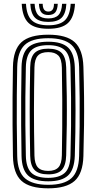

<svg xmlns="http://www.w3.org/2000/svg" viewBox="-20 -993 514 1021"><path d="M236.5 8.5Q137.8 8.5 94.1 -31.4Q50.5 -71.2 48.8 -163.2Q47.2 -251.2 46.8 -326.4Q46.2 -401.5 46.8 -476.1Q47.2 -550.8 48.8 -637Q50.5 -728.8 94.1 -768.6Q137.8 -808.5 236.5 -808.5Q333.8 -808.5 377.2 -768.8Q420.8 -729 423.5 -637.5Q426.2 -550.8 427 -476.5Q427.8 -402.2 426.9 -327Q426 -251.8 423.5 -162.8Q420.8 -69.8 376.4 -30.6Q332 8.5 236.5 8.5ZM236.5 -10.2Q321 -10.2 359.8 -45.4Q398.5 -80.5 400.8 -164Q402.8 -246.8 403.5 -320.8Q404.2 -394.8 403.6 -470.9Q403 -547 400.8 -636.5Q398.5 -719 360 -754.4Q321.5 -789.8 236.5 -789.8Q148.5 -789.8 111 -753.6Q73.5 -717.5 71.5 -636.5Q70 -559.2 69.4 -487.1Q68.8 -415 69.2 -337Q69.8 -259 71.5 -164Q73.2 -78.5 113.4 -44.4Q153.5 -10.2 236.5 -10.2ZM236.5 -28.8Q161.8 -28.8 128.9 -60.1Q96 -91.5 94.5 -164Q93 -251.2 92.5 -326.2Q92 -401.2 92.5 -475.9Q93 -550.5 94.5 -636.5Q96 -708.8 128.8 -740Q161.5 -771.2 236.5 -771.2Q309.2 -771.2 342.2 -740.1Q375.2 -709 377.8 -635.8Q381.5 -517.8 381.6 -405.8Q381.8 -293.8 377.8 -164.5Q375.2 -91 342 -59.9Q308.8 -28.8 236.5 -28.8ZM236.5 -47.2Q294.8 -47.2 323.9 -73.2Q353 -99.2 354.8 -165.2Q357 -247 357.8 -322.5Q358.5 -398 357.8 -474.4Q357 -550.8 354.8 -635Q353 -700.2 324.2 -726.5Q295.5 -752.8 236.5 -752.8Q173.8 -752.8 146.2 -725.4Q118.8 -698 117.5 -635.8Q115.5 -550.2 114.9 -476Q114.2 -401.8 114.9 -326.9Q115.5 -252 117.5 -164.5Q118.8 -102.5 146.1 -74.9Q173.5 -47.2 236.5 -47.2ZM236.5 -65.8Q186.2 -65.8 163.9 -89Q141.5 -112.2 140.5 -165.2Q135.5 -395 140.5 -635.5Q141.5 -689.5 164.6 -711.9Q187.8 -734.2 236.5 -734.2Q285.8 -734.2 308.1 -711.2Q330.5 -688.2 332 -634.8Q334.2 -554.8 335.1 -481.2Q336 -407.8 335.2 -331.5Q334.5 -255.2 332 -167Q330.5 -113.5 308.8 -89.6Q287 -65.8 236.5 -65.8ZM236.5 -84.2Q273 -84.2 290.5 -102.9Q308 -121.5 309 -167.8Q310.2 -240.2 310.9 -312.4Q311.5 -384.5 311.1 -462.9Q310.8 -541.2 309 -632.8Q308 -680 289.9 -697.9Q271.8 -715.8 236.5 -715.8Q198.8 -715.8 181.5 -697.2Q164.2 -678.8 163.2 -634.8Q160.8 -517.2 160.6 -406.5Q160.5 -295.8 163.2 -165.5Q164.2 -122 181.2 -103.1Q198.2 -84.2 236.5 -84.2ZM237 -840Q164.5 -840 131.8 -870.9Q99 -901.8 95.5 -972.8H118.2Q121.2 -911.5 148.9 -885Q176.5 -858.5 237 -858.5Q297.5 -858.5 325 -885Q352.5 -911.5 355.8 -972.8H378.8Q374.8 -901.8 341.9 -870.9Q309 -840 237 -840ZM237 -876.5Q188.2 -876.5 166 -898.9Q143.8 -921.2 141.2 -972.8H164Q166 -931.2 183 -913.1Q200 -895 237 -895Q274 -895 291 -913.1Q308 -931.2 310.2 -972.8H333Q330.2 -921.2 308 -898.9Q285.8 -876.5 237 -876.5ZM237 -913.2Q211.8 -913.2 200.1 -927.1Q188.5 -941 187 -972.8H207Q207.2 -931.5 237 -931.5Q267.2 -931.5 267 -972.8H287.2Q285.5 -941 273.9 -927.1Q262.2 -913.2 237 -913.2Z"/></svg>

Font: Big Shoulders Inline Text
Style: Bold
Weight: 700
Designer: Patric King
Foundry: XO Type Co
Version: Version 1.000